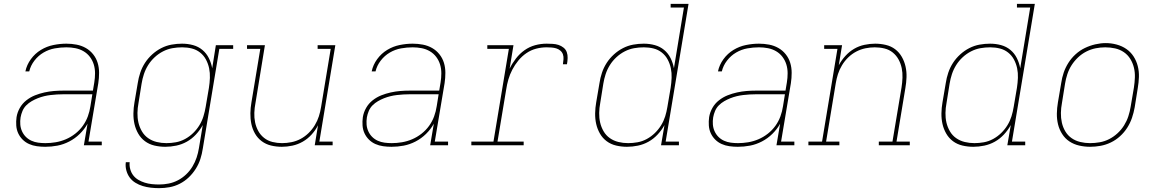

<svg xmlns="http://www.w3.org/2000/svg" viewBox="-20 -755 6040 998"><path d="M215 8Q215 8 215 8Q215 8 215 8Q193 8 171.5 5Q150 2 131 -6.5Q112 -15 97.5 -29.5Q83 -44 74.5 -62.5Q66 -81 64.5 -102.5Q63 -124 66 -146Q70 -171 83 -194Q96 -217 117 -233.5Q138 -250 162 -259.5Q186 -269 211 -274.5Q236 -280 260.5 -282Q285 -284 310 -284H463L470 -326Q474 -350 474 -374Q474 -398 467.5 -419.5Q461 -441 447.5 -459Q434 -477 414.5 -488.5Q395 -500 372 -504.5Q349 -509 325 -509Q295 -509 264.5 -503.5Q234 -498 206.5 -482Q179 -466 159 -440Q139 -414 132 -384H112Q119 -418 140.5 -447.5Q162 -477 192.5 -495.5Q223 -514 257.5 -521Q292 -528 325 -528Q352 -528 378 -523Q404 -518 426 -505.5Q448 -493 464 -473Q480 -453 487.5 -428.5Q495 -404 495 -376.5Q495 -349 491 -323L440 -19H509V0H416L435 -112Q419 -83 394.5 -59Q370 -35 340 -19.5Q310 -4 278.5 2Q247 8 215 8ZM216 -11Q242 -11 269 -15.5Q296 -20 322 -31Q348 -42 371 -60Q394 -78 410.5 -101Q427 -124 436.5 -150Q446 -176 450 -203L460 -265H310Q293 -265 276.5 -264Q260 -263 243 -261Q226 -259 209.5 -255Q193 -251 176.5 -244.5Q160 -238 144.5 -229Q129 -220 116.5 -207.5Q104 -195 97 -178.5Q90 -162 87 -145Q84 -126 85.5 -107.5Q87 -89 94.5 -72.5Q102 -56 114.5 -43.5Q127 -31 143.5 -23.5Q160 -16 178.5 -13.5Q197 -11 216 -11Z M807 223Q785 223 763.5 220.5Q742 218 722 212Q702 206 684 195Q666 184 654 167.5Q642 151 636.5 130Q631 109 634 88H654Q652 106 657 124.5Q662 143 673 157Q684 171 699.5 180Q715 189 732.5 194.5Q750 200 769 202Q788 204 807 204Q832 204 857 199Q882 194 905 182Q928 170 947.5 151.5Q967 133 980.5 110.5Q994 88 1002 64Q1010 40 1014 15L1034 -105Q1019 -78 998 -55.5Q977 -33 951 -18.5Q925 -4 896 2Q867 8 839 8Q810 8 782.5 1.5Q755 -5 733.5 -21Q712 -37 698.5 -60.5Q685 -84 679 -110.5Q673 -137 673.5 -166Q674 -195 679 -223L696 -323Q700 -350 709 -377Q718 -404 733.5 -428Q749 -452 771 -472Q793 -492 818.5 -505Q844 -518 871.5 -523Q899 -528 926 -528Q956 -528 983.5 -520.5Q1011 -513 1032 -495.5Q1053 -478 1065.5 -453Q1078 -428 1083 -400L1102 -520H1192V-501H1120L1034 18Q1030 45 1021.5 71.5Q1013 98 997.5 122.5Q982 147 961 167Q940 187 914.5 200Q889 213 861.5 218Q834 223 807 223ZM845 -11Q869 -11 894 -15.5Q919 -20 942 -32.5Q965 -45 984 -63.5Q1003 -82 1016.5 -104Q1030 -126 1037.5 -150.5Q1045 -175 1049 -199L1066 -299Q1070 -324 1071 -350Q1072 -376 1067 -400Q1062 -424 1050.5 -445.5Q1039 -467 1020 -482Q1001 -497 977 -503Q953 -509 927 -509Q901 -509 876 -504.5Q851 -500 827.5 -488Q804 -476 784 -457.5Q764 -439 750 -416.5Q736 -394 728 -369.5Q720 -345 716 -320L700 -220Q695 -194 694.5 -168Q694 -142 699.5 -118Q705 -94 717.5 -72.5Q730 -51 750 -37Q770 -23 794.5 -17Q819 -11 845 -11Z M1445 8Q1416 8 1389 1.5Q1362 -5 1340.5 -21Q1319 -37 1305.5 -60.5Q1292 -84 1286.5 -111Q1281 -138 1281.5 -166.5Q1282 -195 1287 -223L1333 -501H1264V-520H1357L1308 -220Q1303 -195 1302 -169Q1301 -143 1306 -119Q1311 -95 1322.5 -74Q1334 -53 1353 -38Q1372 -23 1396.5 -17Q1421 -11 1446 -11Q1470 -11 1495 -16Q1520 -21 1542.5 -33Q1565 -45 1584 -63.5Q1603 -82 1616.5 -104.5Q1630 -127 1637.5 -150.5Q1645 -174 1649 -199L1699 -501H1631V-520H1723L1640 -19H1709V0H1616L1633 -104Q1620 -78 1599.5 -55.5Q1579 -33 1553.5 -18.5Q1528 -4 1500 2Q1472 8 1445 8Z M2015 8Q2015 8 2015 8Q2015 8 2015 8Q1993 8 1971.5 5Q1950 2 1931 -6.5Q1912 -15 1897.5 -29.5Q1883 -44 1874.5 -62.5Q1866 -81 1864.5 -102.5Q1863 -124 1866 -146Q1870 -171 1883 -194Q1896 -217 1917 -233.5Q1938 -250 1962 -259.5Q1986 -269 2011 -274.5Q2036 -280 2060.5 -282Q2085 -284 2110 -284H2263L2270 -326Q2274 -350 2274 -374Q2274 -398 2267.5 -419.5Q2261 -441 2247.5 -459Q2234 -477 2214.5 -488.5Q2195 -500 2172 -504.5Q2149 -509 2125 -509Q2095 -509 2064.5 -503.5Q2034 -498 2006.5 -482Q1979 -466 1959 -440Q1939 -414 1932 -384H1912Q1919 -418 1940.5 -447.5Q1962 -477 1992.5 -495.5Q2023 -514 2057.5 -521Q2092 -528 2125 -528Q2152 -528 2178 -523Q2204 -518 2226 -505.5Q2248 -493 2264 -473Q2280 -453 2287.5 -428.5Q2295 -404 2295 -376.5Q2295 -349 2291 -323L2240 -19H2309V0H2216L2235 -112Q2219 -83 2194.5 -59Q2170 -35 2140 -19.5Q2110 -4 2078.5 2Q2047 8 2015 8ZM2016 -11Q2042 -11 2069 -15.5Q2096 -20 2122 -31Q2148 -42 2171 -60Q2194 -78 2210.5 -101Q2227 -124 2236.5 -150Q2246 -176 2250 -203L2260 -265H2110Q2093 -265 2076.5 -264Q2060 -263 2043 -261Q2026 -259 2009.5 -255Q1993 -251 1976.5 -244.5Q1960 -238 1944.5 -229Q1929 -220 1916.5 -207.5Q1904 -195 1897 -178.5Q1890 -162 1887 -145Q1884 -126 1885.5 -107.5Q1887 -89 1894.5 -72.5Q1902 -56 1914.5 -43.5Q1927 -31 1943.5 -23.5Q1960 -16 1978.5 -13.5Q1997 -11 2016 -11Z M2430 0V-19H2545L2625 -501H2513V-520H2649L2629 -398Q2642 -425 2661.5 -450.5Q2681 -476 2706.5 -494Q2732 -512 2761.5 -520Q2791 -528 2821 -528Q2837 -528 2853 -527Q2869 -526 2883 -521.5Q2897 -517 2909 -507.5Q2921 -498 2926 -484Q2931 -470 2930.5 -453.5Q2930 -437 2927 -421H2906Q2908 -434 2909 -447.5Q2910 -461 2906 -472.5Q2902 -484 2892.5 -492Q2883 -500 2871.5 -503.5Q2860 -507 2847 -508Q2834 -509 2821 -509Q2794 -509 2767 -502Q2740 -495 2716.5 -479Q2693 -463 2674.5 -440.5Q2656 -418 2643 -393Q2630 -368 2622.5 -342Q2615 -316 2611 -289L2566 -19H2702V0Z M3239 8Q3210 8 3182.5 1.5Q3155 -5 3133.5 -21Q3112 -37 3098.5 -60.5Q3085 -84 3079 -110.5Q3073 -137 3073.5 -166Q3074 -195 3079 -223L3096 -323Q3100 -350 3109 -377Q3118 -404 3133.5 -428Q3149 -452 3171 -472Q3193 -492 3218.5 -505Q3244 -518 3271.5 -523Q3299 -528 3326 -528Q3356 -528 3383.5 -520.5Q3411 -513 3432 -495.5Q3453 -478 3465.5 -453Q3478 -428 3483 -400L3535 -716H3466V-735H3559L3440 -19H3509V0H3416L3434 -105Q3419 -78 3398 -55.5Q3377 -33 3351 -18.5Q3325 -4 3296 2Q3267 8 3239 8ZM3245 -11Q3269 -11 3294 -15.5Q3319 -20 3342 -32.5Q3365 -45 3384 -63.5Q3403 -82 3416.5 -104Q3430 -126 3437.5 -150Q3445 -174 3449 -199L3466 -299Q3470 -325 3471 -350.5Q3472 -376 3467 -400Q3462 -424 3450.5 -445.5Q3439 -467 3420 -482Q3401 -497 3377 -503Q3353 -509 3327 -509Q3301 -509 3276 -504.5Q3251 -500 3227.5 -488Q3204 -476 3184 -457.5Q3164 -439 3150 -416.5Q3136 -394 3128 -369.5Q3120 -345 3116 -320L3100 -220Q3095 -194 3094.5 -168Q3094 -142 3099.5 -118Q3105 -94 3117.5 -72.5Q3130 -51 3150 -37Q3170 -23 3194.5 -17Q3219 -11 3245 -11Z M3815 8Q3815 8 3815 8Q3815 8 3815 8Q3793 8 3771.5 5Q3750 2 3731 -6.5Q3712 -15 3697.5 -29.5Q3683 -44 3674.5 -62.5Q3666 -81 3664.5 -102.5Q3663 -124 3666 -146Q3670 -171 3683 -194Q3696 -217 3717 -233.5Q3738 -250 3762 -259.5Q3786 -269 3811 -274.5Q3836 -280 3860.5 -282Q3885 -284 3910 -284H4063L4070 -326Q4074 -350 4074 -374Q4074 -398 4067.5 -419.5Q4061 -441 4047.5 -459Q4034 -477 4014.5 -488.5Q3995 -500 3972 -504.5Q3949 -509 3925 -509Q3895 -509 3864.5 -503.5Q3834 -498 3806.5 -482Q3779 -466 3759 -440Q3739 -414 3732 -384H3712Q3719 -418 3740.5 -447.5Q3762 -477 3792.5 -495.5Q3823 -514 3857.5 -521Q3892 -528 3925 -528Q3952 -528 3978 -523Q4004 -518 4026 -505.5Q4048 -493 4064 -473Q4080 -453 4087.5 -428.5Q4095 -404 4095 -376.5Q4095 -349 4091 -323L4040 -19H4109V0H4016L4035 -112Q4019 -83 3994.5 -59Q3970 -35 3940 -19.5Q3910 -4 3878.5 2Q3847 8 3815 8ZM3816 -11Q3842 -11 3869 -15.5Q3896 -20 3922 -31Q3948 -42 3971 -60Q3994 -78 4010.5 -101Q4027 -124 4036.5 -150Q4046 -176 4050 -203L4060 -265H3910Q3893 -265 3876.5 -264Q3860 -263 3843 -261Q3826 -259 3809.5 -255Q3793 -251 3776.5 -244.5Q3760 -238 3744.5 -229Q3729 -220 3716.5 -207.5Q3704 -195 3697 -178.5Q3690 -162 3687 -145Q3684 -126 3685.5 -107.5Q3687 -89 3694.5 -72.5Q3702 -56 3714.5 -43.5Q3727 -31 3743.5 -23.5Q3760 -16 3778.5 -13.5Q3797 -11 3816 -11Z M4182 0V-19H4253L4333 -501H4264V-520H4357L4340 -416Q4354 -442 4374.5 -464.5Q4395 -487 4420 -501.5Q4445 -516 4473.5 -522Q4502 -528 4529 -528Q4557 -528 4584.5 -521.5Q4612 -515 4633 -499Q4654 -483 4667.5 -459.5Q4681 -436 4687 -409Q4693 -382 4692 -353.5Q4691 -325 4686 -297L4640 -19H4709V0H4548V-19H4619L4666 -300Q4670 -325 4671 -351Q4672 -377 4667 -401Q4662 -425 4650.5 -446Q4639 -467 4620.5 -482Q4602 -497 4577.5 -503Q4553 -509 4527 -509Q4503 -509 4478.5 -504Q4454 -499 4431 -487Q4408 -475 4389 -456.5Q4370 -438 4356.5 -415.5Q4343 -393 4335.5 -369.5Q4328 -346 4324 -321L4274 -19H4343V0Z M5039 8Q5010 8 4982.5 1.5Q4955 -5 4933.5 -21Q4912 -37 4898.5 -60.5Q4885 -84 4879 -110.5Q4873 -137 4873.5 -166Q4874 -195 4879 -223L4896 -323Q4900 -350 4909 -377Q4918 -404 4933.5 -428Q4949 -452 4971 -472Q4993 -492 5018.5 -505Q5044 -518 5071.5 -523Q5099 -528 5126 -528Q5156 -528 5183.5 -520.5Q5211 -513 5232 -495.5Q5253 -478 5265.5 -453Q5278 -428 5283 -400L5335 -716H5266V-735H5359L5240 -19H5309V0H5216L5234 -105Q5219 -78 5198 -55.5Q5177 -33 5151 -18.5Q5125 -4 5096 2Q5067 8 5039 8ZM5045 -11Q5069 -11 5094 -15.5Q5119 -20 5142 -32.5Q5165 -45 5184 -63.5Q5203 -82 5216.5 -104Q5230 -126 5237.5 -150Q5245 -174 5249 -199L5266 -299Q5270 -325 5271 -350.5Q5272 -376 5267 -400Q5262 -424 5250.5 -445.5Q5239 -467 5220 -482Q5201 -497 5177 -503Q5153 -509 5127 -509Q5101 -509 5076 -504.5Q5051 -500 5027.5 -488Q5004 -476 4984 -457.5Q4964 -439 4950 -416.5Q4936 -394 4928 -369.5Q4920 -345 4916 -320L4900 -220Q4895 -194 4894.5 -168Q4894 -142 4899.5 -118Q4905 -94 4917.5 -72.5Q4930 -51 4950 -37Q4970 -23 4994.5 -17Q5019 -11 5045 -11Z M5646 8Q5617 8 5589 1.5Q5561 -5 5538.5 -20Q5516 -35 5501 -58.5Q5486 -82 5479.5 -109Q5473 -136 5473.5 -165Q5474 -194 5479 -223L5496 -323Q5500 -351 5509 -377.5Q5518 -404 5533.5 -428.5Q5549 -453 5571 -473Q5593 -493 5619 -505.5Q5645 -518 5673 -524.5Q5701 -531 5728 -531Q5756 -531 5784 -523.5Q5812 -516 5834.5 -500.5Q5857 -485 5872 -462Q5887 -439 5894 -411.5Q5901 -384 5900 -355Q5899 -326 5894 -297L5878 -197Q5873 -169 5864 -142.5Q5855 -116 5839.5 -91.5Q5824 -67 5802 -47Q5780 -27 5754 -14.5Q5728 -2 5700.5 3Q5673 8 5646 8ZM5646 -11Q5671 -11 5696.5 -15.5Q5722 -20 5745.5 -32Q5769 -44 5789 -62.5Q5809 -81 5823 -103.5Q5837 -126 5845 -150.5Q5853 -175 5857 -200L5874 -300Q5878 -326 5879 -352.5Q5880 -379 5874 -403.5Q5868 -428 5855 -449Q5842 -470 5821.5 -484Q5801 -498 5776 -503.5Q5751 -509 5725 -509Q5700 -509 5675 -504Q5650 -499 5626.5 -487Q5603 -475 5583.5 -456.5Q5564 -438 5550 -416Q5536 -394 5528 -369.5Q5520 -345 5516 -320L5500 -220Q5495 -194 5494.5 -168Q5494 -142 5499.5 -117.5Q5505 -93 5517.5 -72Q5530 -51 5550 -37Q5570 -23 5595 -17Q5620 -11 5646 -11Z"/></svg>

Font: Iosevka Etoile Thin Oblique
Style: Regular
Weight: 100
Italic angle: -9°
Designer: Belleve Invis
Foundry: Belleve Invis
Version: Version 15.5.2; ttfautohint (v1.8.4)